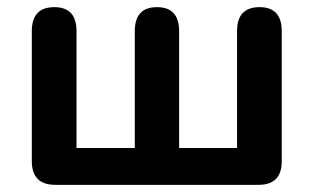

<svg xmlns="http://www.w3.org/2000/svg" viewBox="-20 -517 878 537"><path d="M135 0Q69 0 69 -66V-430Q69 -497 132 -497Q194 -497 194 -430V-103H357V-430Q357 -497 419 -497Q481 -497 481 -430V-103H643V-430Q643 -497 706 -497Q768 -497 768 -430V-66Q768 0 703 0Z"/></svg>

Font: Chiron GoRound TC SB
Style: Regular
Weight: 500
Designer: Ryoko NISHIZUKA 西塚涼子 (kana, bopomofo & ideographs); Paul D. Hunt (Latin, Greek & Cyrillic); Sandoll Communications 산돌커뮤니
Foundry: Adobe
Version: Version 1.000;hotconv 1.1.1;makeotfexe 2.6.0